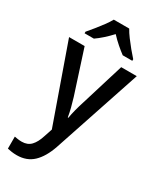

<svg xmlns="http://www.w3.org/2000/svg" viewBox="-247 -845 971 1164"><g transform="rotate(30 238.5 -263.0)"><path d="M2 -539H111L208 -239Q218 -206 226 -175Q234 -144 239 -113H243Q247 -139 255.5 -172Q264 -205 275 -239L367 -539H476L271 75Q243 156 198.5 198Q154 240 85 240Q65 240 48.5 237.5Q32 235 19 232V148Q29 150 42.5 152Q56 154 70 154Q110 154 134 129Q158 104 173 56L192 -1ZM292 -766Q304 -744 324 -717Q344 -690 365.5 -664Q387 -638 406 -617V-606H339Q316 -623 289.5 -646Q263 -669 238 -696Q186 -640 137 -606H72V-617Q90 -638 111.5 -664.5Q133 -691 152.5 -717.5Q172 -744 184 -766Z"/></g></svg>

Font: Noto Sans Sinhala UI SemiCondensed Medium
Style: Regular
Weight: 500
Width: 4
Designer: Jelle Bosma - Monotype Design Team
Foundry: Monotype Imaging Inc.
Version: Version 2.006; ttfautohint (v1.8.4.7-5d5b)